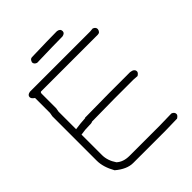

<svg xmlns="http://www.w3.org/2000/svg" viewBox="-221 -919 1027 1027"><g transform="rotate(-45 293.0 -405.5)"><path d="M535.2 -673.8Q552.7 -667.5 552.7 -652.3Q549.3 -630.9 531.2 -630.9H101.6Q95.7 -628.9 95.7 -619.1V-509.8Q91.8 -490.7 91.8 -488.3V-355.5Q130.4 -361.3 168 -363.3Q168 -365.2 169.9 -365.2Q286.1 -367.2 353.5 -367.2H511.7Q541 -363.8 541 -343.8Q541 -334 525.4 -324.2Q505.9 -326.2 496.1 -326.2H349.6Q286.1 -326.2 181.6 -324.2Q174.3 -320.3 166 -320.3H160.2Q123.5 -320.3 91.8 -314.5V-160.2Q91.8 -118.2 119.1 -78.1Q146.5 -52.7 193.4 -52.7H421.9Q457.5 -52.7 511.7 -54.7Q529.3 -48.3 529.3 -33.2Q529.3 -23.4 513.7 -13.7Q454.1 -11.7 425.8 -11.7H179.7Q132.8 -11.7 82 -54.7Q50.8 -110.4 50.8 -158.2V-494.1Q54.7 -513.2 54.7 -515.6V-628.9Q37.1 -640.1 37.1 -652.3Q37.1 -668 58.6 -671.9H513.7Q522 -671.9 535.2 -673.8ZM378.9 -798.8H390.6Q412.1 -795.4 412.1 -777.3Q412.1 -761.7 390.6 -757.8H384.8Q334 -757.8 195.3 -753.9Q177.7 -760.3 177.7 -775.4Q183.6 -794.9 197.3 -794.9Q333 -798.8 378.9 -798.8Z"/></g></svg>

Font: CEF Fonts CJK
Style: Regular
Weight: 400
Designer: PartyBoss (派对大魔王)
Version: Release 2.25